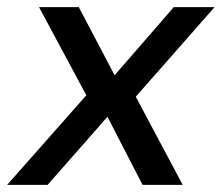

<svg xmlns="http://www.w3.org/2000/svg" viewBox="-44 -516 619 536"><path d="M-24 0 197 -250 65 -496H176L276 -306L441 -496H555L335 -246L466 0H354L256 -190L89 0Z"/></svg>

Font: Ultramarine Medium
Style: Italic
Weight: 500
Italic angle: -10°
Designer: Colophon Foundry, Jonny Pinhorn
Foundry: Colophon Foundry
Version: Version 1.200; ttfautohint (v1.8.3)